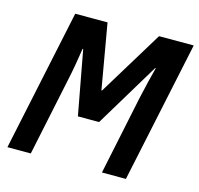

<svg xmlns="http://www.w3.org/2000/svg" viewBox="-104 -825 969 936"><g transform="rotate(15 380.5 -357.0)"><path d="M130 0 211 -386Q221 -431 229 -478Q237 -525 242 -558H245L305 -234H412L608 -559H611Q604 -533 592.5 -486Q581 -439 572 -397L489 0H610L761 -714H586L386 -386H383L326 -714H163L12 0Z"/></g></svg>

Font: Noto Sans UI SemiCondensed
Style: Bold Italic
Weight: 700
Width: 4
Designer: Monotype Design Team
Foundry: Monotype Imaging Inc.
Version: 1.001